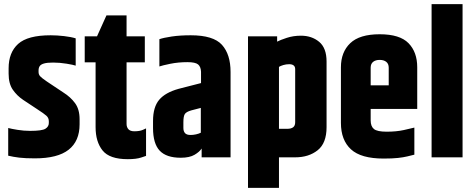

<svg xmlns="http://www.w3.org/2000/svg" viewBox="-20 -767 2320 936"><path d="M22 -434Q22 -511 68.5 -553Q115 -595 227 -595Q258 -595 292.5 -591Q327 -587 349 -580V-447Q338 -451 304.5 -456.5Q271 -462 239 -462Q210 -462 194.5 -457.5Q179 -453 173.5 -444.5Q168 -436 168 -424V-416Q168 -404 175.5 -395.5Q183 -387 208 -370L289 -316Q324 -294 346 -264Q368 -234 368 -186V-161Q368 -79 314.5 -37Q261 5 150 5Q103 5 74 1.5Q45 -2 20 -8V-143Q35 -139 65.5 -134Q96 -129 127 -129Q185 -129 201.5 -139.5Q218 -150 218 -167V-176Q218 -192 206.5 -202.5Q195 -213 161 -235L93 -280Q63 -300 42.5 -329.5Q22 -359 22 -408Z M499 -692H597V-590H686V-463H597V-163Q597 -147 606 -137Q615 -127 635 -127Q661 -127 676.5 -134Q692 -141 692 -141V-7Q692 -7 668 1Q644 9 603 9Q514 9 480 -33.5Q446 -76 446 -147V-463H393V-590H453Z M757 -576Q777 -583 817 -589Q857 -595 910 -595Q1020 -595 1062 -548.5Q1104 -502 1104 -416V0H963V-43Q953 -27 928.5 -12.5Q904 2 861 2Q791 2 758.5 -32.5Q726 -67 726 -143V-177Q726 -245 756 -280.5Q786 -316 851 -334L960 -362V-417Q959 -442 945.5 -453Q932 -464 894 -464Q849 -464 810 -456Q771 -448 757 -443ZM959 -120V-241L913 -229Q888 -222 881 -211Q874 -200 874 -171V-143Q874 -127 882 -118Q890 -109 909 -109Q922 -109 935.5 -112Q949 -115 959 -120Z M1331 -564Q1346 -572 1378 -582.5Q1410 -593 1447 -593Q1500 -593 1536 -563Q1572 -533 1572 -467V-147Q1572 -69 1528.5 -34.5Q1485 0 1419 0H1340V149H1189V-590H1331ZM1419 -430Q1419 -442 1411.5 -448Q1404 -454 1390 -454Q1375 -454 1361.5 -450Q1348 -446 1340 -441V-139H1380Q1399 -139 1409 -146.5Q1419 -154 1419 -171Z M1642 -439Q1642 -513 1687.5 -556.5Q1733 -600 1831 -600Q1929 -600 1971.5 -556.5Q2014 -513 2014 -439V-317H1875V-437Q1875 -456 1863 -465.5Q1851 -475 1831 -475Q1811 -475 1799 -465.5Q1787 -456 1787 -437V-190L1642 -192ZM1642 -264H1787V-180Q1787 -151 1803 -138Q1819 -125 1865 -125Q1912 -125 1948.5 -133Q1985 -141 2000 -145V-13Q1984 -9 1965.5 -4.5Q1947 0 1920 3Q1893 6 1850 6Q1740 6 1691 -39Q1642 -84 1642 -168ZM1772 -351H2014V-236H1772Z M2084 -747H2235V0H2084Z"/></svg>

Font: Khand Variable Light
Style: Regular
Weight: 300
Designer: Satya Rajpurohit
Foundry: Indian Type Foundry
Version: Version 3.000